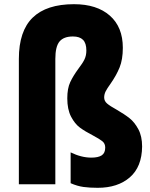

<svg xmlns="http://www.w3.org/2000/svg" viewBox="-20 -879 718 916"><path d="M317 -5V-152Q368 -127 416 -127Q449 -127 465.5 -138Q482 -149 482 -175Q482 -194 468.5 -205Q455 -216 423 -233Q386 -252 361.5 -270Q337 -288 319 -322.5Q301 -357 301 -410Q301 -457 315 -487Q329 -517 354 -551Q374 -577 383 -595.5Q392 -614 392 -638Q392 -673 376 -689Q360 -705 328 -705Q284 -705 264 -681Q244 -657 244 -598V0H70V-598Q70 -731 136 -795Q202 -859 333 -859Q442 -859 504 -804.5Q566 -750 566 -651Q566 -595 550.5 -557Q535 -519 507 -479Q491 -457 484 -443Q477 -429 477 -414Q477 -397 491 -385Q505 -373 536 -356Q574 -334 598 -315Q622 -296 640 -262.5Q658 -229 658 -180Q657 -83 599.5 -33Q542 17 446 17Q408 17 378.5 13Q349 9 317 -5Z"/></svg>

Font: Biryani Black
Style: Regular
Weight: 900
Designer: Dan Reynolds and Mathieu Reguer
Foundry: Dan Reynolds and Mathieu Reguer
Version: Version 1.004; ttfautohint (v1.1) -l 5 -r 5 -G 72 -x 0 -D la